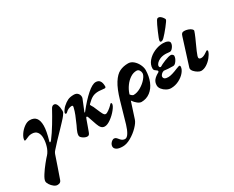

<svg xmlns="http://www.w3.org/2000/svg" viewBox="-133 -1204 2452 2011"><g transform="rotate(-30 1093.0 -198.5)"><path d="M-5 200Q-5 177 24.5 130.5Q54 84 91.5 37.5Q129 -9 147 -27Q160 -41 172 -64Q184 -87 189 -105Q205 -155 205 -203Q205 -248 184.5 -275.5Q164 -303 120 -303Q99 -303 83 -297.5Q67 -292 46 -282Q32 -276 30 -276Q24 -276 22 -277.5Q20 -279 20 -283Q20 -310 44 -347Q68 -384 104 -410.5Q140 -437 173 -437Q224 -437 248.5 -406.5Q273 -376 273 -314Q273 -252 241 -142Q240 -139 240 -135Q240 -129 244 -129Q251 -129 263 -144Q306 -200 354 -279.5Q402 -359 437 -424Q443 -436 452.5 -444Q462 -452 474 -452Q498 -452 509.5 -421Q521 -390 521 -351Q521 -337 517 -329.5Q513 -322 500 -303Q488 -286 453 -249Q418 -212 402 -195Q310 -101 251 -34Q238 -20 232.5 -8.5Q227 3 227 4Q225 10 182 136Q169 172 156.5 209Q144 246 136 268Q130 284 118 290.5Q106 297 87 297Q68 297 46.5 280.5Q25 264 10 241Q-5 218 -5 200Z M536 -41Q536 -58 542 -76Q551 -103 573 -146Q599 -205 614.5 -243.5Q630 -282 640 -325Q641 -328 641 -334Q641 -346 628 -346Q613 -346 592 -338.5Q571 -331 551 -310Q546 -305 540 -305Q536 -305 532.5 -307.5Q529 -310 529 -316Q529 -326 543.5 -347.5Q558 -369 571 -380Q603 -409 632 -423Q661 -437 706 -437Q737 -437 753.5 -418.5Q770 -400 770 -376Q770 -366 767 -358L713 -225Q712 -223 712 -220Q712 -217 714 -217Q717 -217 721 -223Q798 -321 864 -379Q930 -437 971 -437Q1036 -437 1036 -349Q1036 -341 1032 -336.5Q1028 -332 1022 -332Q1005 -332 986 -335Q975 -336 965.5 -337Q956 -338 949 -338Q906 -338 876 -323Q846 -308 805 -267Q801 -263 801 -260Q801 -257 806 -249Q821 -229 839 -182Q858 -136 870 -115Q882 -94 897 -94Q911 -94 937 -113Q963 -132 977 -147Q993 -166 1000 -166Q1004 -166 1006 -162Q1008 -158 1008 -153Q1008 -131 975.5 -90Q943 -49 899.5 -17.5Q856 14 824 14Q800 14 784 -2.5Q768 -19 756 -54L722 -153Q721 -154 718 -162Q715 -170 709 -170Q704 -170 701 -165Q698 -160 694 -148Q689 -131 666 -70L647 -18Q640 1 632.5 7.5Q625 14 612 14Q590 14 563 -4Q536 -22 536 -41Z M1489 -285Q1488 -210 1463 -148.5Q1438 -87 1391.5 -51.5Q1345 -16 1285 -16Q1265 -16 1240 -35Q1215 -54 1194 -85L1131 109Q1121 141 1079 184.5Q1037 228 983 259Q929 290 883 290Q833 290 809 274.5Q785 259 785 236Q785 218 795 203Q805 188 818 179.5Q831 171 840 171Q855 171 865 179.5Q875 188 890 207Q899 219 913 226.5Q927 234 941 234Q965 234 986.5 199.5Q1008 165 1025 108L1097 -143Q1132 -264 1173 -328.5Q1214 -393 1259.5 -415Q1305 -437 1363 -437Q1397 -437 1426 -412Q1455 -387 1472 -351Q1489 -315 1489 -285ZM1444 -273Q1444 -291 1433 -308Q1422 -325 1403 -326Q1363 -327 1325.5 -302.5Q1288 -278 1259.5 -238.5Q1231 -199 1217 -156L1214 -147Q1235 -121 1250 -121Q1292 -121 1337.5 -147.5Q1383 -174 1413.5 -210.5Q1444 -247 1444 -273Z M1508 -86Q1508 -124 1529 -149.5Q1550 -175 1590 -196Q1598 -201 1598 -209Q1598 -214 1593 -218Q1575 -230 1566.5 -238.5Q1558 -247 1558 -261Q1558 -309 1592.5 -349.5Q1627 -390 1679.5 -413.5Q1732 -437 1784 -437Q1817 -437 1839 -426.5Q1861 -416 1861 -398Q1861 -374 1842 -348Q1823 -322 1804 -322Q1796 -322 1778 -324Q1773 -324 1763.5 -325.5Q1754 -327 1748 -326Q1710 -325 1682.5 -312.5Q1655 -300 1640.5 -283Q1626 -266 1626 -252Q1626 -233 1644 -233Q1668 -249 1718 -269Q1768 -289 1794 -289Q1804 -289 1813.5 -280.5Q1823 -272 1823 -264Q1823 -237 1802 -206.5Q1781 -176 1760 -176Q1695 -176 1649 -183Q1630 -178 1616.5 -163.5Q1603 -149 1603 -136Q1603 -101 1658 -101Q1698 -101 1780 -136Q1809 -147 1812 -147Q1818 -147 1821.5 -143.5Q1825 -140 1825 -133Q1825 -103 1797.5 -68.5Q1770 -34 1723.5 -10Q1677 14 1625 14Q1599 14 1571.5 -1Q1544 -16 1526 -39Q1508 -62 1508 -86ZM1767 -478Q1768 -494 1801 -570Q1834 -646 1851 -674Q1859 -687 1864 -690.5Q1869 -694 1880 -694Q1892 -694 1905 -683Q1918 -672 1927.5 -658Q1937 -644 1937 -637Q1937 -626 1891.5 -568.5Q1846 -511 1816 -481Q1796 -461 1780 -461Q1765 -461 1767 -478Z M1895 -68Q1895 -72 1897 -78L1998 -398Q2005 -422 2014.5 -429.5Q2024 -437 2041 -437Q2063 -437 2086.5 -429Q2110 -421 2124 -408.5Q2138 -396 2135 -385Q2127 -359 2108 -316Q2089 -273 2084 -263Q2044 -177 2032 -140Q2029 -130 2029 -123Q2029 -102 2058 -102Q2084 -102 2117 -125Q2125 -130 2133.5 -136Q2142 -142 2143 -142Q2155 -142 2155 -131Q2155 -129 2153 -121Q2144 -94 2118 -61.5Q2092 -29 2057.5 -7Q2023 15 1989 15Q1974 15 1951.5 2Q1929 -11 1912 -30Q1895 -49 1895 -68Z"/></g></svg>

Font: EB Garamond ExtraBold
Style: Italic
Weight: 800
Italic angle: -17.2°
Designer: Georg Duffner and Octavio Pardo
Foundry: Georg Duffner
Version: Version 1.000